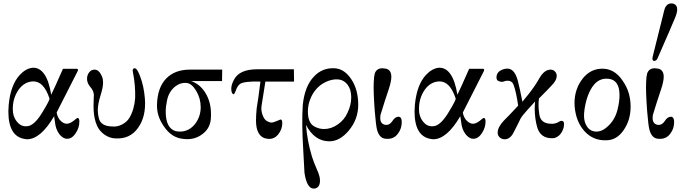

<svg xmlns="http://www.w3.org/2000/svg" viewBox="-20 -811 4016 1125"><path d="M435 -394 312 -152Q315 -129 330 -109Q350 -86 371 -86Q389 -86 411 -103Q432 -121 435 -120Q445 -119 445 -99Q445 -62 423 -30Q398 8 363 1Q344 -4 327 -26Q306 -54 302 -97L297 -130Q218 5 138 5Q133 5 123 3Q29 -13 29 -158Q29 -169 31 -197Q42 -313 95 -371Q131 -410 171 -414Q212 -416 239.5 -376.5Q267 -337 280 -256Q295 -285 349 -408H429Q441 -408 435 -394ZM270 -234Q253 -285 229 -310Q205 -335 173 -334Q122 -332 88 -284Q54 -234 55 -170Q55 -129 77.5 -100Q100 -71 131 -71Q139 -71 149 -73Q188 -84 232 -159Q272 -225 270 -234Z M829 -233Q837 -129 789 -62Q742 5 656 0Q622 -1 591 -23Q555 -49 541 -94Q528 -134 528 -189Q528 -214 529 -231Q530 -244 530 -256Q528 -276 516 -293Q497 -315 493 -330Q490 -339 490 -350Q490 -371 502.5 -387Q515 -403 534 -403Q561 -403 578 -362Q584 -347 584 -327Q584 -300 570 -255Q553 -201 553 -165Q553 -142 559 -119Q570 -71 638 -70Q667 -67 695 -81.5Q723 -96 738 -120Q767 -169 772 -237Q774 -311 759 -387Q753 -411 770 -411Q784 -411 802 -361Q823 -306 829 -233Z M1092 -403H1282L1281 -336H1100Q1151 -319 1184 -266Q1220 -207 1216 -126Q1215 -62 1167 -26Q1120 11 1055 3Q985 -3 940 -71Q897 -132 900 -200Q903 -298 953.5 -350.5Q1004 -403 1092 -403ZM1156 -183Q1156 -234 1130 -278Q1104 -322 1073 -325Q1036 -328 1005 -303Q969 -273 959 -224Q951 -187 951 -157Q951 -61 1008 -43Q1022 -40 1034 -40Q1088 -40 1124 -86Q1156 -129 1156 -183Z M1702 -405 1703 -333H1535Q1520 -243 1513 -194Q1508 -167 1518 -138.5Q1528 -110 1545 -101Q1559 -93 1571 -93Q1582 -93 1602 -102Q1622 -111 1624 -111Q1634 -111 1634 -89Q1634 -53 1609 -22Q1588 3 1558 3Q1546 3 1528 -2Q1480 -22 1480 -105Q1480 -133 1484 -177Q1493 -227 1506 -333Q1412 -336 1386 -319Q1370 -306 1362 -281Q1355 -262 1350 -259Q1344 -258 1339.5 -267Q1335 -276 1335 -290Q1335 -314 1350 -342Q1381 -405 1486 -405Z M2079 -197Q2079 -112 2023 -45Q1970 17 1910 17Q1823 17 1773 -79Q1780 15 1808 107Q1820 144 1834 175Q1847 202 1853 227Q1855 241 1855 246Q1855 290 1822 294Q1800 296 1785.5 272.5Q1771 249 1764 201L1757 71Q1747 -89 1754 -195Q1765 -306 1820 -363Q1869 -415 1941 -411Q1998 -408 2039 -346Q2079 -285 2079 -197ZM2016 -150Q2038 -195 2038 -241Q2038 -286 2017 -314Q1993 -346 1953 -346Q1909 -346 1866 -318Q1821 -287 1799 -233Q1784 -196 1784 -158Q1784 -90 1822 -70Q1849 -55 1879 -55Q1921 -55 1959.5 -82Q1998 -109 2016 -150Z M2313 -30Q2288 7 2240 2Q2204 0 2190 -48Q2183 -71 2176 -158Q2167 -279 2170 -330Q2171 -363 2176 -381Q2187 -411 2220 -411Q2226 -411 2240 -409Q2273 -402 2273 -361Q2273 -334 2257 -286Q2235 -222 2209 -136Q2208 -131 2208 -120Q2208 -82 2242 -79Q2264 -78 2280 -103Q2296 -128 2317 -127Q2334 -125 2334 -96Q2334 -58 2313 -30Z M2815 -394 2692 -152Q2695 -129 2710 -109Q2730 -86 2751 -86Q2769 -86 2791 -103Q2812 -121 2815 -120Q2825 -119 2825 -99Q2825 -62 2803 -30Q2778 8 2743 1Q2724 -4 2707 -26Q2686 -54 2682 -97L2677 -130Q2598 5 2518 5Q2513 5 2503 3Q2409 -13 2409 -158Q2409 -169 2411 -197Q2422 -313 2475 -371Q2511 -410 2551 -414Q2592 -416 2619.5 -376.5Q2647 -337 2660 -256Q2675 -285 2729 -408H2809Q2821 -408 2815 -394ZM2650 -234Q2633 -285 2609 -310Q2585 -335 2553 -334Q2502 -332 2468 -284Q2434 -234 2435 -170Q2435 -129 2457.5 -100Q2480 -71 2511 -71Q2519 -71 2529 -73Q2568 -84 2612 -159Q2652 -225 2650 -234Z M3283 -65Q3269 -14 3228 -2Q3225 -1 3214 -1Q3149 -1 3129 -61Q3113 -113 3113 -179Q3113 -192 3115 -216Q3057 -153 3043 -135Q3029 -118 3016 -87Q2996 -46 2989 -34Q2969 5 2937 5Q2920 5 2908 -6Q2896 -17 2896 -34Q2896 -65 2931 -103Q2960 -131 3016 -192Q3005 -270 2990 -312Q2981 -338 2954 -338Q2947 -338 2939 -336Q2922 -328 2907 -334Q2889 -338 2889 -357Q2889 -392 2929 -405Q2940 -409 2953 -409Q3000 -409 3018 -321Q3023 -305 3041 -215L3080 -263Q3116 -309 3140 -352Q3169 -403 3206 -403Q3221 -403 3231.5 -392.5Q3242 -382 3242 -367Q3242 -339 3211 -309Q3193 -289 3138 -234Q3132 -195 3140 -141Q3147 -89 3204 -86Q3233 -83 3258 -99Q3263 -103 3270 -103Q3285 -103 3285 -85Q3285 -81 3283 -65Z M3675 -186Q3675 -106 3633 -47Q3593 11 3531 11Q3455 13 3405 -42Q3355 -97 3347 -187Q3341 -273 3385 -338Q3428 -402 3496 -408Q3578 -415 3629 -337Q3675 -272 3675 -186ZM3598 -168Q3610 -214 3610 -253Q3610 -330 3562 -346Q3549 -350 3533 -350Q3453 -350 3416 -224Q3402 -170 3402 -133Q3402 -96 3419 -70Q3439 -40 3475 -40Q3511 -40 3547 -76Q3585 -114 3598 -168Z M3934 -703Q3919 -666 3834 -472Q3827 -454 3813 -454Q3803 -454 3803 -467Q3803 -474 3804 -478L3865 -722Q3873 -757 3877 -766Q3890 -791 3912 -791Q3920 -791 3925 -790Q3948 -782 3948 -755Q3948 -736 3934 -703ZM3909 -30Q3884 7 3836 2Q3800 0 3786 -48Q3779 -71 3772 -158Q3763 -279 3766 -330Q3767 -363 3772 -381Q3783 -411 3816 -411Q3822 -411 3836 -409Q3869 -402 3869 -361Q3869 -334 3853 -286Q3831 -222 3805 -136Q3804 -131 3804 -120Q3804 -82 3838 -79Q3860 -78 3876 -103Q3892 -128 3913 -127Q3930 -125 3930 -96Q3930 -58 3909 -30Z"/></svg>

Font: GFS Didot Classic
Style: Regular
Weight: 400
Designer: George D. Matthiopoulos
Foundry: George D. Matthiopoulos
Version: Version 1.000